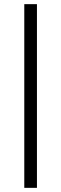

<svg xmlns="http://www.w3.org/2000/svg" viewBox="-20 -725 294 925"><path d="M97 180V-705H158V180Z"/></svg>

Font: Nunito Sans Light
Style: Regular
Weight: 300
Designer: Vernon Adams
Foundry: Vernon Adams
Version: Version 3.101; ttfautohint (v1.8.4.7-5d5b);gftools[0.9.27]